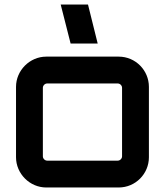

<svg xmlns="http://www.w3.org/2000/svg" viewBox="-20 -831 732 851"><path d="M413 -638 370 -811H249L293 -638ZM185 0H506C581 0 640 -61 640 -134V-446C640 -519 581 -580 506 -580H185C112 -580 51 -519 51 -446V-134C51 -61 112 0 185 0ZM189 -119C179 -119 170 -128 170 -138V-442C170 -452 179 -461 189 -461H502C512 -461 521 -452 521 -442V-138C521 -128 512 -119 502 -119Z"/></svg>

Font: Orbitron SemiBold
Style: Regular
Weight: 600
Designer: Matt McInerney
Foundry: The League of Moveable Type
Version: Version 2.001